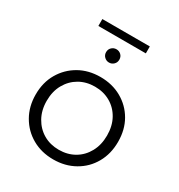

<svg xmlns="http://www.w3.org/2000/svg" viewBox="-191 -947 1009 1080"><g transform="rotate(30 313.5 -407.0)"><path d="M313.5 4.7Q236.6 4.7 176.3 -29.7Q116 -64 81.1 -124.7Q46.1 -185.5 46.1 -263.1Q46.1 -341.7 81.2 -401.6Q116.2 -461.5 176.3 -495.9Q236.4 -530.2 313.5 -530.2Q390.6 -530.2 451.2 -495.9Q511.8 -461.6 546.4 -401.7Q580.9 -341.9 580.9 -263.1Q580.9 -185.3 546.4 -124.6Q512 -64 451.1 -29.7Q390.3 4.7 313.5 4.7ZM313.5 -57.9Q369.9 -57.9 414.2 -83.5Q458.4 -109.2 483.9 -155.7Q509.4 -202.2 509.4 -263Q509.4 -324.8 483.9 -370.8Q458.4 -416.8 414.2 -442.2Q369.9 -467.6 313.8 -467.6Q257.7 -467.6 213.6 -442.2Q169.6 -416.8 143.6 -370.8Q117.6 -324.8 117.6 -263Q117.6 -202.2 143.6 -155.7Q169.6 -109.2 213.6 -83.5Q257.6 -57.9 313.5 -57.9ZM312.9 -624.1Q295.6 -624.1 282.8 -636.4Q269.9 -648.6 269.9 -667.1Q269.9 -686 282.8 -698.1Q295.6 -710.1 312.9 -710.1Q330.7 -710.1 343.3 -698.1Q355.9 -686 355.9 -667.1Q355.9 -648.6 343.3 -636.4Q330.7 -624.1 312.9 -624.1ZM158.8 -772.6V-817.5H467.1V-772.6Z"/></g></svg>

Font: Montserrat Alternates Thin
Style: Regular
Weight: 100
Designer: Julieta Ulanovsky
Foundry: Julieta Ulanovsky
Version: Version 9.000